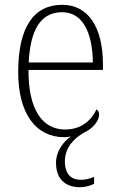

<svg xmlns="http://www.w3.org/2000/svg" viewBox="-20 -563 499 802"><path d="M314 219C334 219 354 214 373 205V176C350 185 336 188 317 188C281 188 251 168 251 111C251 53 290 14 331 -9C367 -25 394 -58 394 -84C394 -96 389 -102 383 -106C362 -61 320 -22 252 -22C158 -22 98 -104 99 -271H410V-294C410 -451 347 -543 240 -543C122 -543 56 -451 56 -262C56 -88 130 10 248 10C258 10 267 9 276 7C244 29 214 69 214 117C214 184 252 219 314 219ZM368 -302H100C106 -431 146 -512 239 -512C326 -512 366 -427 368 -302Z"/></svg>

Font: Noto Serif Myanmar SemiCondensed ExtraLight
Style: Regular
Weight: 200
Width: 4
Designer: Ben Mitchell and the Monotype Design Team
Foundry: Monotype Imaging Inc.
Version: Version 2.106